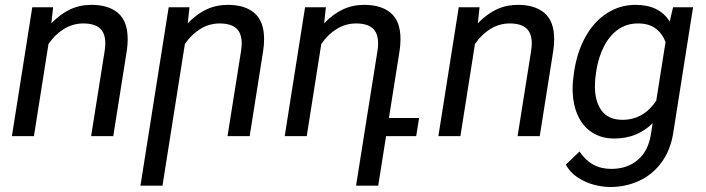

<svg xmlns="http://www.w3.org/2000/svg" viewBox="-20 -558 2893 787"><path d="M178.7 -377.4 119.1 0H28.8L112.3 -528.3H197.8L190.4 -462.4Q227.1 -500.5 267.1 -519.3Q307.1 -538.1 355 -538.1Q425.3 -538.1 464.4 -504.2Q503.4 -470.2 503.4 -397.9Q503.4 -372.6 499.5 -348.6L444.3 0H353.5L408.7 -347.2Q411.6 -364.7 411.6 -379.9Q411.6 -422.9 388.9 -442.4Q366.2 -461.9 321.3 -461.9Q278.8 -461.9 241.9 -439.2Q205.1 -416.5 178.7 -377.4Z M737.8 -377.4 646 203.1H555.7L671.4 -528.3H756.8L749.5 -462.4Q786.1 -500.5 826.2 -519.3Q866.2 -538.1 914.1 -538.1Q984.4 -538.1 1023.4 -504.2Q1062.5 -470.2 1062.5 -397.9Q1062.5 -372.6 1058.6 -348.6L1003.4 0H912.6L967.8 -347.2Q970.7 -364.7 970.7 -379.9Q970.7 -422.9 948 -442.4Q925.3 -461.9 880.4 -461.9Q837.9 -461.9 801 -439.2Q764.2 -416.5 737.8 -377.4Z M1686 0H1562.5L1530.3 203.1H1439.5L1471.7 0L1483.4 -74.2L1526.9 -347.2Q1529.8 -364.7 1529.8 -379.9Q1529.8 -422.9 1507.1 -442.4Q1484.4 -461.9 1439.5 -461.9Q1397 -461.9 1360.1 -439.2Q1323.2 -416.5 1296.9 -377.4L1237.3 0H1147L1230.5 -528.3H1315.9L1308.6 -462.4Q1345.2 -500.5 1385.3 -519.3Q1425.3 -538.1 1473.1 -538.1Q1543.5 -538.1 1582.5 -504.2Q1621.6 -470.2 1621.6 -397.9Q1621.6 -372.6 1617.7 -348.6L1574.2 -74.2H1697.8Z M1926.8 -377.4 1867.2 0H1776.9L1860.4 -528.3H1945.8L1938.5 -462.4Q1975.1 -500.5 2015.1 -519.3Q2055.2 -538.1 2103 -538.1Q2173.3 -538.1 2212.4 -504.2Q2251.5 -470.2 2251.5 -397.9Q2251.5 -372.6 2247.6 -348.6L2192.4 0H2101.6L2156.7 -347.2Q2159.7 -364.7 2159.7 -379.9Q2159.7 -422.9 2137 -442.4Q2114.3 -461.9 2069.3 -461.9Q2026.9 -461.9 1990 -439.2Q1953.1 -416.5 1926.8 -377.4Z M2299.3 116.7 2355.5 63Q2402.3 134.3 2485.4 134.3Q2550.8 134.3 2594 97.7Q2637.2 61 2647.9 -6.8L2655.3 -53.2Q2592.3 9.8 2497.6 9.8Q2444.3 9.8 2405.8 -15.9Q2367.2 -41.5 2347.2 -87.6Q2327.1 -133.8 2327.1 -194.8Q2327.1 -223.6 2332.5 -258.3L2334 -268.6Q2346.7 -349.1 2381.6 -410.2Q2416.5 -471.2 2469 -504.6Q2521.5 -538.1 2585 -538.1Q2682.6 -538.1 2725.1 -469.7L2738.8 -528.3H2820.8L2739.3 -11.2Q2728 57.6 2691.9 107.2Q2655.8 156.7 2601.1 182.6Q2546.4 208.5 2480.5 208.5Q2449.7 208.5 2414.6 199.2Q2379.4 189.9 2347.9 169.4Q2316.4 148.9 2299.3 116.7ZM2422.9 -258.3Q2418.5 -230.5 2418.5 -204.6Q2418.5 -141.6 2446.3 -104.2Q2474.1 -66.9 2531.7 -66.9Q2617.2 -66.9 2669.9 -145L2708 -385.7Q2694.8 -420.9 2667.2 -441.4Q2639.6 -461.9 2595.2 -461.9Q2547.9 -461.9 2512.5 -436.3Q2477.1 -410.6 2455.1 -366.9Q2433.1 -323.2 2424.3 -268.6Z"/></svg>

Font: Mardoto
Style: Italic
Weight: 400
Italic angle: -12°
Designer: Christian Robertson, Vahan Hovhannisyan
Foundry: Google
Version: Version 1.000